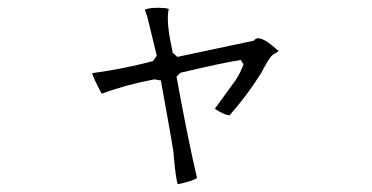

<svg xmlns="http://www.w3.org/2000/svg" viewBox="-20 -516 960 496"><path d="M700 -384 691 -378Q687 -377 682 -372Q674 -364 656 -330Q653 -324 650 -320Q617 -268 573 -218Q559 -219 535 -235L588 -308Q602 -329 609 -350L602 -361Q560 -355 446 -328L436 -318Q464 -163 489 -56Q477 -48 439 -40Q434 -56 429 -111Q429 -122 427 -130Q425 -146 397 -300Q396 -304 396 -308L379 -311Q308 -298 243 -274L242 -275Q221 -315 218 -327Q294 -337 375 -358L385 -372Q361 -471 361 -471Q358 -481 354 -491Q371 -498 407 -495Q413 -494 416 -493Q409 -464 422 -401Q425 -388 426 -380L438 -369L636 -411Q648 -430 693 -390Q698 -386 700 -384Z"/></svg>

Font: cwTeXYen
Style: Medium
Weight: 500
Version: Version 1.17